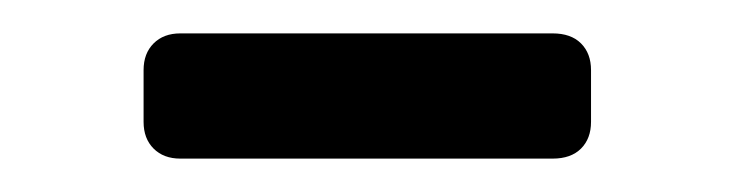

<svg xmlns="http://www.w3.org/2000/svg" viewBox="-20 -712 440 115"><path d="M88 -617Q78 -617 72 -623Q66 -629 66 -639V-670Q66 -680 72 -686Q78 -692 88 -692H311Q322 -692 328 -686Q334 -680 334 -670V-639Q334 -629 328 -623Q322 -617 311 -617Z"/></svg>

Font: RubikRegular
Style: Regular
Weight: 400
Designer: Hubert and Fischer
Foundry: Hubert and Fischer
Version: Version 2.300;gftools[0.9.30]